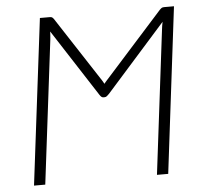

<svg xmlns="http://www.w3.org/2000/svg" viewBox="-51 -762 872 816"><g transform="rotate(-5 385.0 -354.0)"><path d="M397.5 -405Q400 -408.5 403 -412.2Q406 -416 410 -420L659.5 -698Q665 -703.5 668.5 -705.5Q672 -707.5 679 -707.5H720.5L634 0H586L661 -611.5Q662.5 -627 666.5 -646L413 -361Q408 -355.5 403.2 -351.8Q398.5 -348 392 -348H389Q382.5 -348 378.8 -351.8Q375 -355.5 371.5 -361L187 -646.5Q186.5 -637.5 186 -628.5Q185.5 -619.5 184.5 -611.5L109.5 0H61.5L148.5 -707.5H190Q197 -707.5 200.2 -705.5Q203.5 -703.5 207.5 -698L389 -419.5Z"/></g></svg>

Font: Lato Light
Style: Italic
Weight: 300
Italic angle: -7°
Designer: Lukasz Dziedzic
Foundry: tyPoland Lukasz Dziedzic
Version: Version 2.007; 2014-02-27